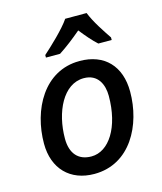

<svg xmlns="http://www.w3.org/2000/svg" viewBox="-115 -851 799 945"><g transform="rotate(-15 284.5 -378.5)"><path d="M166 -619V-606H238C275 -630 314 -660 354 -694C380 -661 409 -627 433 -606H501V-619C475 -658 436 -715 416 -766H307C277 -721 202 -651 166 -619ZM249 9C433 9 523 -168 523 -337C523 -468 447 -547 321 -547C139 -547 47 -371 47 -199C47 -71 126 9 249 9ZM257 -78C190 -78 153 -121 153 -196C153 -331 214 -460 319 -460C391 -460 416 -402 416 -344C416 -185 347 -78 257 -78Z"/></g></svg>

Font: Noto Sans Medium
Style: Italic
Weight: 500
Italic angle: -12°
Designer: Monotype Design Team
Foundry: Monotype Imaging Inc.
Version: Version 2.013